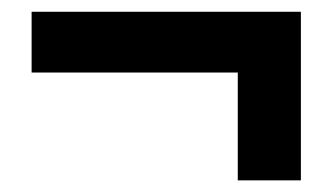

<svg xmlns="http://www.w3.org/2000/svg" viewBox="-20 -402 568 328"><path d="M386.2 -93.9V-278.1H34V-381.9H494V-93.9Z"/></svg>

Font: Source Sans 3 Variable
Style: Regular
Weight: 200
Designer: Paul D. Hunt
Foundry: Adobe Systems Incorporated
Version: Version 3.026